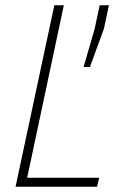

<svg xmlns="http://www.w3.org/2000/svg" viewBox="-20 -708 459 728"><path d="M39 0 186 -688H222L83 -34H356L348 0ZM297 -454 339 -599 358 -688H393L374 -599L321 -454Z"/></svg>

Font: Saira SemiCondensed Thin
Style: Italic
Weight: 250
Width: 4
Italic angle: -12°
Designer: Hector Gatti with collaboration of the Omnibus-Type team
Foundry: Omnibus-Type
Version: Version 1.101